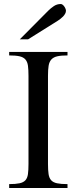

<svg xmlns="http://www.w3.org/2000/svg" viewBox="-20 -941 382 961"><path d="M25.9 0V-19.5Q58.6 -19.5 77.9 -23.7Q97.2 -27.8 107.2 -38.8Q117.2 -49.8 119.9 -69.6Q122.6 -89.4 122.6 -120.1V-561.5Q122.6 -592.8 119.9 -612.3Q117.2 -631.8 107.2 -643.3Q97.2 -654.8 77.9 -659.2Q58.6 -663.6 25.9 -663.6V-681.2H317.9V-663.6Q286.1 -663.6 266.8 -659.2Q247.6 -654.8 237.1 -643.3Q226.6 -631.8 223.4 -612.3Q220.2 -592.8 220.2 -561.5V-120.1Q220.2 -89.4 223.1 -69.6Q226.1 -49.8 236.1 -38.8Q246.1 -27.8 265.4 -23.7Q284.7 -19.5 317.9 -19.5V0ZM310.1 -887.2Q310.1 -879.4 305.9 -872.1Q301.8 -864.7 295.7 -858.4Q289.6 -852.1 282.5 -846.7Q275.4 -841.3 269.5 -837.4L120.6 -744.1H79.1L221.2 -887.2Q233.9 -899.9 249.5 -910.4Q265.1 -920.9 284.2 -920.9Q288.6 -920.9 293.2 -917.5Q297.9 -914.1 301.5 -908.9Q305.2 -903.8 307.6 -897.9Q310.1 -892.1 310.1 -887.2Z"/></svg>

Font: Simplified Naskh
Style: Regular
Weight: 400
Designer: SIL International
Foundry: Arabeyes
Version: 1.02_alpha